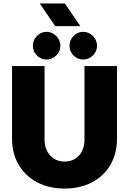

<svg xmlns="http://www.w3.org/2000/svg" viewBox="-20 -1084 752 1116"><path d="M463 -738Q431 -738 407.5 -761.5Q384 -785 384 -818Q384 -851 407.5 -875Q431 -899 463 -899Q496 -899 520 -875Q544 -851 544 -818Q544 -785 520 -761.5Q496 -738 463 -738ZM250 -738Q218 -738 194.5 -761.5Q171 -785 171 -818Q171 -851 194.5 -875Q218 -899 250 -899Q283 -899 307 -875Q331 -851 331 -818Q331 -785 307 -761.5Q283 -738 250 -738ZM355 12Q266 12 197.5 -23.5Q129 -59 89.5 -124.5Q50 -190 50 -279V-700H239V-270Q239 -235 253.5 -206.5Q268 -178 294 -161.5Q320 -145 355 -145Q391 -145 417 -161.5Q443 -178 457 -206.5Q471 -235 471 -270V-700H660V-279Q660 -190 621 -124.5Q582 -59 513.5 -23.5Q445 12 355 12ZM301 -932 211 -1064H357L447 -932Z"/></svg>

Font: MuseoModerno Thin ExtraBold
Style: Regular
Weight: 800
Version: Version 1.002